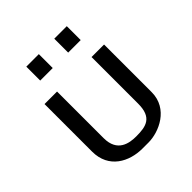

<svg xmlns="http://www.w3.org/2000/svg" viewBox="-194 -832 976 976"><g transform="rotate(-45 294.0 -344.0)"><path d="M80 -158C80 -38 178 12 272 12H316C390 12 508 -38 508 -158V-500H418V-165C418 -65 365 -54 294 -54C245 -54 170 -65 170 -165V-500H80ZM149 -600H239V-700H149ZM350 -600H440V-700H350Z"/></g></svg>

Font: Perun
Style: Regular
Weight: 400
Foundry: Copyright (c) Stefan Peev, Context Ltd, 2016
Version: Version 1.089